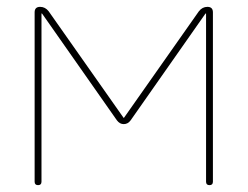

<svg xmlns="http://www.w3.org/2000/svg" viewBox="-20 -540 722 560"><path d="M81 -10V-504Q81 -520 97 -520Q112 -520 122 -507L340 -197L341 -196L342 -197L560 -507Q570 -520 585 -520Q601 -520 601 -504V-10Q601 0 591 0Q581 0 581 -10V-500V-501L579 -500L361 -189Q353 -178 341 -178Q329 -178 321 -189L103 -500L101 -501V-500V-10Q101 0 91 0Q81 0 81 -10Z"/></svg>

Font: Rounded Mplus 1c Thin
Style: Regular
Weight: 250
Version: Version 1.059.20150529